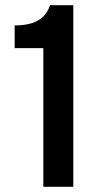

<svg xmlns="http://www.w3.org/2000/svg" viewBox="-20 -720 431 740"><path d="M147 0V-534.5H36.5V-622Q70.5 -622 97.5 -629.2Q124.5 -636.5 143.8 -653.5Q163 -670.5 173 -700H262.5V0Z"/></svg>

Font: Overpass SemiBold
Style: Regular
Weight: 600
Designer: Delve Withrington, Dave Bailey, Thomas Jockin
Foundry: Delve Fonts LLC
Version: Version 4.000